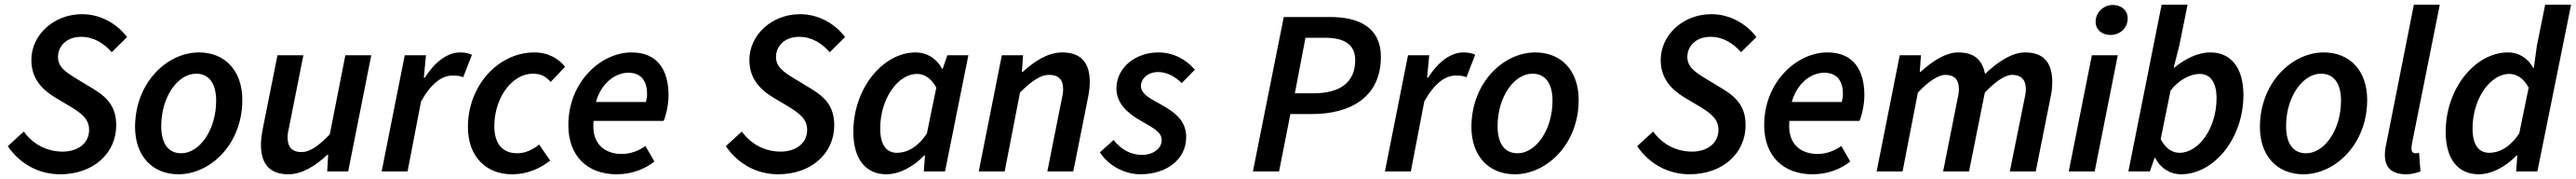

<svg xmlns="http://www.w3.org/2000/svg" viewBox="-20 -726 10927 758"><path d="M235 12C377 12 473 -78 473 -195C473 -269 441 -310 377 -349L309 -390C258 -421 226 -442 226 -485C226 -529 261 -570 324 -570C378 -570 420 -543 454 -505L519 -569C475 -627 405 -666 328 -666C208 -666 113 -578 113 -472C113 -396 155 -349 214 -313L280 -274C329 -244 358 -220 358 -176C358 -119 310 -84 246 -84C178 -84 119 -116 81 -169L13 -107C69 -26 151 12 235 12Z M737 12C872 12 1008 -115 1008 -303C1008 -426 935 -504 824 -504C689 -504 553 -376 553 -188C553 -66 626 12 737 12ZM749 -77C693 -77 664 -119 664 -192C664 -317 735 -414 812 -414C867 -414 897 -372 897 -300C897 -175 826 -77 749 -77Z M1204 12C1263 12 1321 -26 1368 -70H1372L1368 0H1457L1555 -492H1445L1379 -157C1330 -106 1293 -82 1260 -82C1219 -82 1200 -103 1200 -144C1200 -159 1203 -173 1208 -196L1267 -492H1157L1095 -182C1090 -156 1087 -135 1087 -113C1087 -34 1122 12 1204 12Z M1599 0H1709L1766 -296C1807 -370 1853 -406 1899 -406C1916 -406 1933 -405 1945 -399L1982 -494C1970 -500 1954 -504 1932 -504C1874 -504 1821 -458 1782 -397H1778L1787 -492H1697Z M2152 12C2225 12 2278 -18 2314 -46L2267 -114C2244 -95 2211 -77 2175 -77C2110 -77 2077 -119 2077 -192C2077 -313 2153 -414 2240 -414C2274 -414 2295 -403 2316 -379L2377 -443C2353 -475 2308 -504 2247 -504C2094 -504 1965 -364 1965 -188C1965 -61 2044 12 2152 12Z M2596 12C2660 12 2716 -10 2756 -42L2718 -108C2692 -88 2654 -74 2618 -74C2546 -74 2488 -116 2498 -214H2795C2803 -230 2816 -278 2816 -322C2816 -424 2774 -504 2659 -504C2530 -504 2391 -380 2391 -196C2391 -65 2472 12 2596 12ZM2508 -294C2530 -372 2588 -418 2646 -418C2705 -418 2725 -376 2725 -329C2725 -316 2723 -305 2720 -294Z M3281 12C3423 12 3519 -78 3519 -195C3519 -269 3487 -310 3423 -349L3355 -390C3304 -421 3272 -442 3272 -485C3272 -529 3307 -570 3370 -570C3424 -570 3466 -543 3500 -505L3565 -569C3521 -627 3451 -666 3374 -666C3254 -666 3159 -578 3159 -472C3159 -396 3201 -349 3260 -313L3326 -274C3375 -244 3404 -220 3404 -176C3404 -119 3356 -84 3292 -84C3224 -84 3165 -116 3127 -169L3059 -107C3115 -26 3197 12 3281 12Z M3740 12C3795 12 3855 -20 3901 -68H3904L3899 0H3989L4088 -492H3999L3979 -435H3976C3955 -477 3912 -504 3864 -504C3728 -504 3600 -355 3600 -167C3600 -52 3653 12 3740 12ZM3785 -79C3741 -79 3714 -111 3714 -182C3714 -308 3789 -413 3870 -413C3900 -413 3930 -396 3952 -355L3912 -161C3873 -101 3826 -79 3785 -79Z M4132 0H4242L4307 -334C4359 -386 4396 -409 4430 -409C4471 -409 4490 -389 4490 -348C4490 -333 4487 -319 4482 -296L4423 0H4533L4595 -310C4600 -336 4603 -356 4603 -379C4603 -458 4568 -504 4486 -504C4425 -504 4369 -467 4319 -422H4315L4320 -492H4230Z M4817 12C4929 12 5012 -51 5012 -145C5012 -210 4972 -247 4904 -284C4859 -309 4820 -328 4820 -362C4820 -393 4850 -421 4893 -421C4931 -421 4966 -401 4993 -374L5049 -431C5010 -475 4958 -504 4894 -504C4796 -504 4716 -439 4716 -351C4716 -290 4761 -248 4817 -216C4883 -179 4908 -164 4908 -132C4908 -96 4870 -70 4824 -70C4781 -70 4738 -90 4704 -133L4646 -81C4683 -22 4755 12 4817 12Z M5295 0H5406L5454 -243H5544C5709 -243 5838 -314 5838 -486C5838 -607 5748 -654 5623 -654H5426ZM5473 -331 5518 -566H5602C5684 -566 5729 -537 5729 -471C5729 -379 5667 -331 5553 -331Z M5855 0H5965L6022 -296C6063 -370 6109 -406 6155 -406C6172 -406 6189 -405 6201 -399L6238 -494C6226 -500 6210 -504 6188 -504C6130 -504 6077 -458 6038 -397H6034L6043 -492H5953Z M6406 12C6541 12 6677 -115 6677 -303C6677 -426 6604 -504 6493 -504C6358 -504 6222 -376 6222 -188C6222 -66 6295 12 6406 12ZM6418 -77C6362 -77 6333 -119 6333 -192C6333 -317 6404 -414 6481 -414C6536 -414 6566 -372 6566 -300C6566 -175 6495 -77 6418 -77Z M7147 12C7289 12 7385 -78 7385 -195C7385 -269 7353 -310 7289 -349L7221 -390C7170 -421 7138 -442 7138 -485C7138 -529 7173 -570 7236 -570C7290 -570 7332 -543 7366 -505L7431 -569C7387 -627 7317 -666 7240 -666C7120 -666 7025 -578 7025 -472C7025 -396 7067 -349 7126 -313L7192 -274C7241 -244 7270 -220 7270 -176C7270 -119 7222 -84 7158 -84C7090 -84 7031 -116 6993 -169L6925 -107C6981 -26 7063 12 7147 12Z M7669 12C7733 12 7789 -10 7829 -42L7791 -108C7765 -88 7727 -74 7691 -74C7619 -74 7561 -116 7571 -214H7868C7876 -230 7889 -278 7889 -322C7889 -424 7847 -504 7732 -504C7603 -504 7464 -380 7464 -196C7464 -65 7545 12 7669 12ZM7581 -294C7603 -372 7661 -418 7719 -418C7778 -418 7798 -376 7798 -329C7798 -316 7796 -305 7793 -294Z M7941 0H8051L8116 -334C8165 -386 8206 -409 8232 -409C8271 -409 8290 -389 8290 -348C8290 -333 8287 -319 8282 -296L8223 0H8333L8400 -334C8449 -386 8490 -409 8515 -409C8554 -409 8574 -389 8574 -348C8574 -333 8571 -319 8566 -296L8506 0H8616L8678 -310C8684 -336 8686 -356 8686 -379C8686 -458 8652 -504 8571 -504C8517 -504 8459 -468 8401 -413C8390 -466 8362 -504 8287 -504C8234 -504 8177 -467 8128 -422H8124L8129 -492H8039Z M8756 0H8866L8964 -492H8854ZM8933 -578C8973 -578 9006 -607 9006 -648C9006 -685 8976 -705 8943 -705C8903 -705 8870 -673 8870 -634C8870 -597 8901 -578 8933 -578Z M9233 12C9369 12 9497 -136 9497 -324C9497 -440 9443 -504 9357 -504C9302 -504 9249 -476 9203 -439H9201L9225 -533L9260 -706H9150L9009 0H9100L9120 -57H9123C9144 -15 9185 12 9233 12ZM9226 -79C9196 -79 9167 -96 9146 -137L9188 -343C9225 -390 9274 -413 9311 -413C9355 -413 9383 -380 9383 -310C9383 -184 9308 -79 9226 -79Z M9751 12C9886 12 10022 -115 10022 -303C10022 -426 9949 -504 9838 -504C9703 -504 9567 -376 9567 -188C9567 -66 9640 12 9751 12ZM9763 -77C9707 -77 9678 -119 9678 -192C9678 -317 9749 -414 9826 -414C9881 -414 9911 -372 9911 -300C9911 -175 9840 -77 9763 -77Z M10188 12C10211 12 10231 6 10248 0L10242 -79C10234 -77 10231 -77 10227 -77C10217 -77 10210 -83 10210 -95C10210 -102 10210 -106 10212 -118L10330 -706H10220L10104 -122C10099 -101 10097 -85 10097 -70C10097 -19 10123 12 10188 12Z M10495 12C10550 12 10610 -20 10656 -68H10659L10654 0H10744L10887 -706H10777L10742 -533L10729 -439H10726C10705 -478 10667 -504 10619 -504C10483 -504 10355 -355 10355 -167C10355 -52 10408 12 10495 12ZM10540 -79C10496 -79 10469 -111 10469 -182C10469 -308 10544 -413 10625 -413C10655 -413 10685 -396 10707 -355L10667 -161C10627 -101 10581 -79 10540 -79Z"/></svg>

Font: Source Sans Pro Semibold
Style: Italic
Weight: 600
Italic angle: -11°
Designer: Paul D. Hunt
Foundry: Adobe Systems Incorporated
Version: Version 3.006;hotconv 1.0.111;makeotfexe 2.5.65597